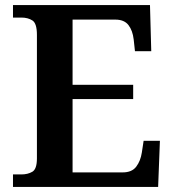

<svg xmlns="http://www.w3.org/2000/svg" viewBox="-20 -734 683 754"><path d="M31 0V-49H64Q89 -49 107 -59.5Q125 -70 125 -112V-597Q125 -642 107.5 -653.5Q90 -665 64 -665H31V-714H569L574 -533H510L505 -579Q501 -614 484.5 -635.5Q468 -657 433 -657H265V-401H503V-345H265V-57H462Q498 -57 515 -79.5Q532 -102 537 -135L544 -181H608L601 0Z"/></svg>

Font: Noto Naskh Arabic SemiBold
Style: Regular
Weight: 600
Designer: Monotype Design Team, David Williams, Mohamad Dakak and Nizar Qandah
Foundry: Monotype Imaging Inc.
Version: Version 2.016